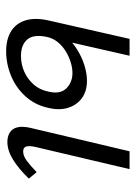

<svg xmlns="http://www.w3.org/2000/svg" viewBox="77 -532 464 659"><g transform="rotate(90 309.5 -202.0)"><path d="M155.4 9.4Q114.6 9.4 87.3 -7.3Q59.9 -23.9 49.6 -56.5Q39.4 -89.1 49.5 -135.2L112.9 -414.2H170.8L106.3 -130.8Q96.5 -84.3 115.2 -62.9Q133.8 -41.5 171.2 -41.5Q200.2 -41.5 225.2 -52.6Q250.3 -63.7 268.7 -84Q287.1 -104.4 293.4 -133.2Q304.1 -175.9 283 -197Q262 -218.2 229.9 -218.2Q213.6 -218.2 194.2 -212.5Q174.8 -206.8 156.5 -195.7Q138.2 -184.6 124.7 -168.5Q111.2 -152.3 106.3 -130.8H68.5Q78.7 -164.5 99.8 -190.4Q120.8 -216.2 147.8 -233.2Q174.7 -250.2 203.3 -259.1Q231.8 -268 256.1 -268Q292.5 -268 316.4 -250.5Q340.4 -232.9 349.7 -202.6Q359.1 -172.3 349.2 -132.8Q338.7 -87.5 309 -55.6Q279.4 -23.7 239 -7.2Q198.5 9.4 155.4 9.4ZM466.7 5.2Q447.7 5.2 434.2 -3.3Q420.7 -11.7 416.5 -29.2Q412.2 -46.7 418.4 -74.1L498.8 -414.2H560L483.4 -89Q479.4 -70.5 482.3 -59.8Q485.3 -49 499.7 -49Q514.5 -49 531.3 -61.4Q548.1 -73.8 570.4 -95.3L592.5 -68.5Q559 -33.7 527.5 -14.3Q496 5.2 466.7 5.2Z"/></g></svg>

Font: Ysabeau
Style: Bold Italic
Weight: 700
Italic angle: -12°
Designer: Christian Thalmann (Catharsis Fonts)
Version: Version 2.002